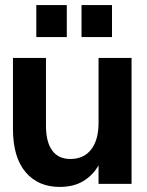

<svg xmlns="http://www.w3.org/2000/svg" viewBox="-20 -724 578 756"><path d="M215 12Q130 12 80.5 -46.5Q31 -105 31 -217V-496H161V-229Q161 -165 185.5 -131.5Q210 -98 257 -98Q310 -98 339 -135.5Q368 -173 368 -240V-496H498V0H368V-73Q346 -34 308 -11Q270 12 215 12ZM301 -578V-704H421V-578ZM123 -578V-704H243V-578Z"/></svg>

Font: HostGroteskBold
Style: Bold
Weight: 700
Designer: Doukan Karapınar based on Poppins by Indian Type Foundry, Jonny Pinhorn
Foundry: Element Type
Version: Version 1.001; ttfautohint (v1.8.4.7-5d5b)